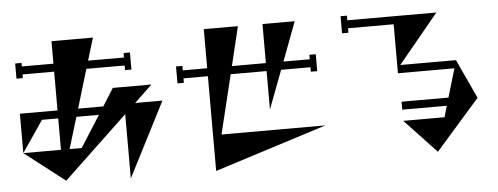

<svg xmlns="http://www.w3.org/2000/svg" viewBox="-55 -969 3110 1199"><g transform="rotate(-5 1500.0 -369.0)"><path d="M959 -388 720 79V-324L317 58L65 -137H301V-334H199L65 -137V-384H301V-627H103V-604H63V-699H103V-677H301V-818H561L518 -677H743V-705H783V-598H743V-627H503L430 -384H588L657 -494H899L788 -388ZM355 -137H431L556 -334H415Z M1959 -145 1255 79V-515H1102V-487H1062V-593H1102V-565H1255V-810H1469L1410 -565H1623V-810H1825L1733 -565H1898V-593H1938V-487H1898V-515H1714L1623 -274V-515H1398L1308 -145Z M2645 80 2644 79 2643 80V78L2446 -131H2705L2725 -201H2446V-251H2740L2793 -430H2439V-737H2153V-709H2113V-816H2153V-787H2711L2458 -480H2807L2921 -234Z"/></g></svg>

Font: Chokokutai
Style: Regular
Weight: 400
Designer: 108号,108go
Foundry: Font Zone 108
Version: Version 1.000; ttfautohint (v1.8.3)